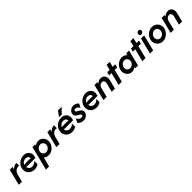

<svg xmlns="http://www.w3.org/2000/svg" viewBox="524 -2554 4707 4707"><g transform="rotate(-45 2877.5 -200.5)"><path d="M-0.7 0 103.5 -416.7H202.1L185.4 -349.3Q216 -383.3 254.5 -402.1Q293.1 -420.8 337.5 -420.8V-322.2Q325 -326.4 308.3 -326.4Q255.6 -326.4 214.6 -290.3Q173.6 -254.2 154.9 -180.6L108.3 0Z M540.3 12.5Q481.2 12.5 434 -13.2Q386.8 -38.9 359.7 -83.3Q332.6 -127.8 332.6 -183.3Q332.6 -232.6 352.8 -277.1Q372.9 -321.5 409 -355.9Q445.1 -390.3 492 -409.7Q538.9 -429.2 591 -429.2Q656.2 -429.2 700 -400Q743.8 -370.8 761.5 -321.5Q779.2 -272.2 763.9 -211.1L754.9 -176.4H496.5Q481.9 -176.4 467.7 -177.8Q453.5 -179.2 438.2 -181.9Q443.1 -135.4 473.6 -108Q504.2 -80.6 550.7 -80.6Q588.9 -80.6 625.7 -100Q662.5 -119.4 680.6 -147.9V-33.3Q653.5 -12.5 617 0Q580.6 12.5 540.3 12.5ZM439.6 -249.3Q481.2 -257.6 516 -257.6H606.2Q623.6 -257.6 639.6 -256.6Q655.6 -255.6 670.8 -252.1Q669.4 -292.4 643.4 -316.3Q617.4 -340.3 572.9 -340.3Q527.1 -340.3 491 -314.9Q454.9 -289.6 439.6 -249.3Z M734 208.3 890.3 -416.7H985.4L975 -376.4Q1000.7 -398.6 1032.6 -412.2Q1064.6 -425.7 1100 -425.7Q1150 -425.7 1189.6 -401Q1229.2 -376.4 1252.8 -334Q1276.4 -291.7 1276.4 -237.5Q1276.4 -188.2 1256.2 -144.1Q1236.1 -100 1202.1 -65.3Q1168.1 -30.6 1124.7 -11.1Q1081.2 8.3 1034 8.3Q996.5 8.3 963.5 -4.5Q930.6 -17.4 906.2 -40.3L843.1 208.3ZM1041 -88.9Q1076.4 -88.9 1106.2 -108Q1136.1 -127.1 1154.5 -157.6Q1172.9 -188.2 1172.9 -223.6Q1172.9 -252.8 1159.7 -276.4Q1146.5 -300 1123.6 -314.2Q1100.7 -328.5 1070.1 -328.5Q1034.7 -328.5 1004.9 -309.4Q975 -290.3 956.6 -259.7Q938.2 -229.2 938.2 -193.8Q938.2 -163.9 951.4 -140.3Q964.6 -116.7 987.8 -102.8Q1011.1 -88.9 1041 -88.9Z M1303.5 0 1407.6 -416.7H1506.2L1489.6 -349.3Q1520.1 -383.3 1558.7 -402.1Q1597.2 -420.8 1641.7 -420.8V-322.2Q1629.2 -326.4 1612.5 -326.4Q1559.7 -326.4 1518.8 -290.3Q1477.8 -254.2 1459 -180.6L1412.5 0Z M1844.4 12.5Q1785.4 12.5 1738.2 -13.2Q1691 -38.9 1663.9 -83.3Q1636.8 -127.8 1636.8 -183.3Q1636.8 -232.6 1656.9 -277.1Q1677.1 -321.5 1713.2 -355.9Q1749.3 -390.3 1796.2 -409.7Q1843.1 -429.2 1895.1 -429.2Q1960.4 -429.2 2004.2 -400Q2047.9 -370.8 2065.6 -321.5Q2083.3 -272.2 2068.1 -211.1L2059 -176.4H1800.7Q1786.1 -176.4 1771.9 -177.8Q1757.6 -179.2 1742.4 -181.9Q1747.2 -135.4 1777.8 -108Q1808.3 -80.6 1854.9 -80.6Q1893.1 -80.6 1929.9 -100Q1966.7 -119.4 1984.7 -147.9V-33.3Q1957.6 -12.5 1921.2 0Q1884.7 12.5 1844.4 12.5ZM1743.8 -249.3Q1785.4 -257.6 1820.1 -257.6H1910.4Q1927.8 -257.6 1943.8 -256.6Q1959.7 -255.6 1975 -252.1Q1973.6 -292.4 1947.6 -316.3Q1921.5 -340.3 1877.1 -340.3Q1831.2 -340.3 1795.1 -314.9Q1759 -289.6 1743.8 -249.3ZM1869.4 -472.9 1966.7 -610.4H2093.8L1963.2 -472.9Z M2239.6 11.8Q2192.4 11.8 2150 -8.7Q2107.6 -29.2 2086.8 -60.4L2139.6 -161.8Q2154.9 -125 2187.8 -100.3Q2220.8 -75.7 2254.9 -75.7Q2277.8 -75.7 2292 -87.2Q2306.2 -98.6 2306.2 -116.7Q2306.2 -129.2 2299.3 -138.2Q2292.4 -147.2 2276.4 -156.2L2225 -184.7Q2191 -204.9 2172.6 -229.2Q2154.2 -253.5 2154.2 -286.8Q2154.2 -324.3 2176 -356.2Q2197.9 -388.2 2234.7 -408.3Q2271.5 -428.5 2315.3 -428.5Q2359 -428.5 2397.2 -409.4Q2435.4 -390.3 2454.2 -360.4L2403.5 -262.5Q2387.5 -297.2 2358.3 -319.1Q2329.2 -341 2298.6 -341Q2277.1 -341 2263.9 -330.2Q2250.7 -319.4 2250.7 -303.5Q2250.7 -291.7 2257.3 -283Q2263.9 -274.3 2276.4 -267.4L2324.3 -240.3Q2368.1 -216 2387.2 -191.3Q2406.2 -166.7 2406.2 -134Q2406.2 -95.8 2383.7 -62.5Q2361.1 -29.2 2323.3 -8.7Q2285.4 11.8 2239.6 11.8Z M2691.7 12.5Q2632.6 12.5 2585.4 -13.2Q2538.2 -38.9 2511.1 -83.3Q2484 -127.8 2484 -183.3Q2484 -232.6 2504.2 -277.1Q2524.3 -321.5 2560.4 -355.9Q2596.5 -390.3 2643.4 -409.7Q2690.3 -429.2 2742.4 -429.2Q2807.6 -429.2 2851.4 -400Q2895.1 -370.8 2912.8 -321.5Q2930.6 -272.2 2915.3 -211.1L2906.2 -176.4H2647.9Q2633.3 -176.4 2619.1 -177.8Q2604.9 -179.2 2589.6 -181.9Q2594.4 -135.4 2625 -108Q2655.6 -80.6 2702.1 -80.6Q2740.3 -80.6 2777.1 -100Q2813.9 -119.4 2831.9 -147.9V-33.3Q2804.9 -12.5 2768.4 0Q2731.9 12.5 2691.7 12.5ZM2591 -249.3Q2632.6 -257.6 2667.4 -257.6H2757.6Q2775 -257.6 2791 -256.6Q2806.9 -255.6 2822.2 -252.1Q2820.8 -292.4 2794.8 -316.3Q2768.8 -340.3 2724.3 -340.3Q2678.5 -340.3 2642.4 -314.9Q2606.2 -289.6 2591 -249.3Z M2937.5 0 3041.7 -416.7H3140.3L3128.5 -368.8Q3156.2 -399.3 3191 -414.2Q3225.7 -429.2 3261.8 -429.2Q3318.1 -429.2 3351 -401.4Q3384 -373.6 3394.4 -329.2Q3404.9 -284.7 3392.4 -235.4L3333.3 0H3223.6L3282.6 -234Q3293.1 -275.7 3276.7 -307.3Q3260.4 -338.9 3216 -338.9Q3181.9 -338.9 3151.4 -314.9Q3120.8 -291 3108.3 -242.4L3046.5 0Z M3461.8 0 3543.8 -329.2H3461.8L3484 -416.7H3567.4L3602.1 -555.6H3707.6L3673.6 -416.7H3761.1L3738.9 -329.2H3653.5L3570.8 0Z M3923.6 8.3Q3874.3 8.3 3834.4 -16.3Q3794.4 -41 3771.2 -83.7Q3747.9 -126.4 3747.9 -179.2Q3747.9 -228.5 3767.7 -272.9Q3787.5 -317.4 3821.5 -351.7Q3855.6 -386.1 3899.3 -405.9Q3943.1 -425.7 3989.6 -425.7Q4031.9 -425.7 4068.1 -409.7Q4104.2 -393.8 4129.2 -365.3L4141.7 -416.7H4237.5L4134 0H4038.2L4048.6 -40.3Q4022.9 -18.8 3991.3 -5.2Q3959.7 8.3 3923.6 8.3ZM3953.5 -88.2Q3988.9 -88.2 4019.1 -107.3Q4049.3 -126.4 4067.4 -157.3Q4085.4 -188.2 4085.4 -223.6Q4085.4 -252.8 4072.6 -276.4Q4059.7 -300 4036.5 -314.2Q4013.2 -328.5 3982.6 -328.5Q3947.2 -328.5 3917.4 -309.4Q3887.5 -290.3 3869.4 -259.4Q3851.4 -228.5 3851.4 -193.8Q3851.4 -164.6 3864.2 -140.6Q3877.1 -116.7 3900.3 -102.4Q3923.6 -88.2 3953.5 -88.2Z M4284.7 0 4366.7 -329.2H4284.7L4306.9 -416.7H4390.3L4425 -555.6H4530.6L4496.5 -416.7H4584L4561.8 -329.2H4476.4L4393.8 0Z M4549.3 0 4653.5 -416.7H4763.2L4659 0ZM4732.6 -480.6Q4710.4 -480.6 4694.4 -495.8Q4678.5 -511.1 4678.5 -534.7Q4678.5 -561.1 4699.3 -581.9Q4720.1 -602.8 4746.5 -602.8Q4769.4 -602.8 4785.1 -587.5Q4800.7 -572.2 4800.7 -549.3Q4800.7 -522.2 4780.2 -501.4Q4759.7 -480.6 4732.6 -480.6Z M4989.6 12.5Q4935.4 12.5 4890.3 -12.8Q4845.1 -38.2 4818.4 -82.6Q4791.7 -127.1 4791.7 -183.3Q4791.7 -231.9 4811.5 -276Q4831.2 -320.1 4866.7 -354.5Q4902.1 -388.9 4946.9 -409Q4991.7 -429.2 5041 -429.2Q5097.2 -429.2 5142 -403.5Q5186.8 -377.8 5212.8 -333.7Q5238.9 -289.6 5238.9 -234.7Q5238.9 -186.1 5218.4 -141.7Q5197.9 -97.2 5163.2 -62.5Q5128.5 -27.8 5083.3 -7.6Q5038.2 12.5 4989.6 12.5ZM5000.7 -86.8Q5036.8 -86.8 5066.7 -105.9Q5096.5 -125 5114.9 -156.6Q5133.3 -188.2 5133.3 -223.6Q5133.3 -268.1 5104.5 -299.3Q5075.7 -330.6 5029.2 -330.6Q4993.8 -330.6 4963.5 -311.1Q4933.3 -291.7 4914.9 -260.4Q4896.5 -229.2 4896.5 -193.8Q4896.5 -148.6 4925.7 -117.7Q4954.9 -86.8 5000.7 -86.8Z M5266 0 5370.1 -416.7H5468.7L5456.9 -368.8Q5484.7 -399.3 5519.4 -414.2Q5554.2 -429.2 5590.3 -429.2Q5646.5 -429.2 5679.5 -401.4Q5712.5 -373.6 5722.9 -329.2Q5733.3 -284.7 5720.8 -235.4L5661.8 0H5552.1L5611.1 -234Q5621.5 -275.7 5605.2 -307.3Q5588.9 -338.9 5544.4 -338.9Q5510.4 -338.9 5479.9 -314.9Q5449.3 -291 5436.8 -242.4L5375 0Z"/></g></svg>

Font: Afacad SemiBold
Style: Italic
Weight: 600
Italic angle: -14°
Designer: Kristian Moeller
Foundry: Dicotype
Version: Version 1.000